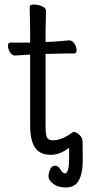

<svg xmlns="http://www.w3.org/2000/svg" viewBox="-20 -665 400 847"><path d="M279 -67Q287 -72 294 -77Q301 -83 307 -83Q313 -83 323 -76Q343 -62 344 -44Q345 -26 345 41Q345 108 323 138Q306 162 270.5 162Q235 162 214.5 145.5Q194 129 194 114Q194 99 201 82.5Q208 66 222.5 66Q237 66 246 82Q256 100 268 100Q275 100 281 81Q286 66 285 -13Q244 18 204 18Q156 18 134.5 -14Q113 -46 113 -110V-424H108Q107 -424 47 -420H46Q33 -420 24 -435Q15 -450 15 -463.5Q15 -477 26 -477H113V-528L111 -635Q111 -645 129 -645Q147 -645 165 -637.5Q183 -630 183 -617L181 -528V-480L209 -481Q245 -483 285 -487H286Q299 -487 308.5 -472Q318 -457 318 -443Q318 -429 307 -429H268Q240 -429 220 -428L181 -427V-108Q181 -68 188 -57Q195 -46 214 -46Q244 -46 279 -67Z"/></svg>

Font: Fusion Kai T
Style: Regular
Weight: 400
Designer: Fontworks Inc.
Version: Version 24.134;May 13, 2024